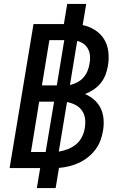

<svg xmlns="http://www.w3.org/2000/svg" viewBox="-20 -858 640 980"><path d="M168 102 185 0H29L151 -735H306L323 -838H420L402 -730Q436 -723 465 -704.5Q494 -686 511.5 -657.5Q529 -629 533 -593.5Q537 -558 531 -522Q527 -499 518.5 -476.5Q510 -454 494.5 -434.5Q479 -415 458 -401Q437 -387 414 -378Q440 -367 461 -348.5Q482 -330 494 -305Q506 -280 508.5 -250.5Q511 -221 506 -192Q502 -167 493 -142Q484 -117 467.5 -95Q451 -73 429 -55.5Q407 -38 383 -27Q359 -16 333 -9.5Q307 -3 281 -1L264 102ZM270 -422 308 -653H232L194 -422ZM337 -424Q355 -428 373.5 -437.5Q392 -447 405.5 -462Q419 -477 426.5 -495.5Q434 -514 437 -533Q441 -552 439.5 -571.5Q438 -591 430 -607Q422 -623 407 -634Q392 -645 374 -649ZM138 -82H213L256 -339H180ZM280 -84Q304 -88 327 -97Q350 -106 369 -122Q388 -138 399 -160.5Q410 -183 413 -206Q417 -230 414 -253Q411 -276 398 -294Q385 -312 365 -322.5Q345 -333 322 -337Z"/></svg>

Font: Iosevka Curly MdExObl
Style: Regular
Weight: 500
Width: 7
Italic angle: -9°
Monospace: yes
Designer: Belleve Invis
Foundry: Belleve Invis
Version: Version 11.1.0; ttfautohint (v1.8.3)